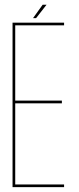

<svg xmlns="http://www.w3.org/2000/svg" viewBox="-20 -768 324 788"><path d="M31.5 0H243V-11H42.5V-344H234V-355H42.5V-664H243V-675H31.5ZM115.5 -693.5H128L171 -748.5H155Z"/></svg>

Font: Anybody Thin Condensed
Style: Regular
Weight: 100
Width: 3
Version: Version 1.113;gftools[0.9.25]